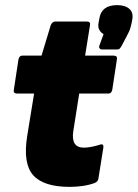

<svg xmlns="http://www.w3.org/2000/svg" viewBox="-20 -717 537 749"><path d="M252 12Q150 12 109.5 -33.5Q69 -79 86 -186L113 -352H47Q31 -352 34 -367L52 -485Q55 -500 67 -500H142L178 -619Q184 -633 196 -633H319Q334 -633 331 -618L312 -500H423Q439 -500 436 -485L418 -367Q415 -352 403 -352H289L266 -206Q256 -141 307 -141Q332 -141 368 -152Q386 -159 383 -140L364 -21Q362 -8 349 -3Q327 5 302 8.5Q277 12 252 12ZM379 -524Q372 -524 368.5 -528.5Q365 -533 368 -540L384 -584Q374 -589 367.5 -600.5Q361 -612 365 -631L368 -647Q377 -697 437 -697Q468 -697 484.5 -682.5Q501 -668 496 -641L493 -625Q491 -615 488 -605.5Q485 -596 478 -583L455 -539Q451 -532 447.5 -528Q444 -524 437 -524Z"/></svg>

Font: Sofia Sans ExtraBlack
Style: Italic
Weight: 1000
Italic angle: -9°
Designer: Botio Nikoltchev, Ani Petrova
Foundry: lettersoup
Version: Version 4.100; ttfautohint (v1.8.4.7-5d5b)